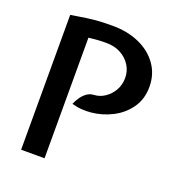

<svg xmlns="http://www.w3.org/2000/svg" viewBox="-133 -851 896 962"><g transform="rotate(20 315.0 -370.0)"><path d="M85.5 0V-719Q133 -727 168.8 -732Q204.5 -737 236.2 -738.8Q268 -740.5 304.5 -740.5Q385 -740.5 447.8 -712.2Q510.5 -684 546.2 -633.2Q582 -582.5 582 -515.5Q582 -450 548.5 -402.5Q515 -355 462 -327.8Q409 -300.5 349 -295Q327 -293 301.8 -294.5Q276.5 -296 248.5 -304Q256 -322 268 -339.8Q280 -357.5 296.8 -369.8Q313.5 -382 335.5 -383Q365.5 -384.5 392.2 -402.5Q419 -420.5 435.8 -450Q452.5 -479.5 452.5 -515.5Q452.5 -553 433.2 -583.2Q414 -613.5 380.8 -631.2Q347.5 -649 304.5 -649Q277 -649 257.2 -647.5Q237.5 -646 210.5 -643V0Z"/></g></svg>

Font: Expletus Sans SemiBold
Style: Regular
Weight: 600
Version: Version 7.500